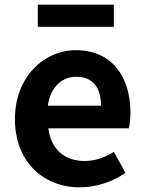

<svg xmlns="http://www.w3.org/2000/svg" viewBox="-20 -789 621 823"><path d="M322 14C392 14 463 -10 518 -48L468 -138C428 -113 388 -99 342 -99C259 -99 199 -147 187 -239H532C536 -252 539 -279 539 -306C539 -461 459 -574 305 -574C171 -574 44 -461 44 -279C44 -95 166 14 322 14ZM185 -336C196 -418 248 -460 307 -460C379 -460 413 -412 413 -336ZM142 -674H468V-769H142Z"/></svg>

Font: Noto Sans T Chinese Bold
Style: Bold
Weight: 700
Designer: Ryoko NISHIZUKA (kana & ideographs); Paul D. Hunt (Latin, Greek & Cyrillic); Wenlong ZHANG (bopomofo); Sandoll Communica
Foundry: Adobe Systems Incorporated
Version: Version 1.000;PS 1;hotconv 1.0.78;makeotf.lib2.5.61930